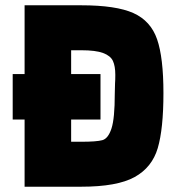

<svg xmlns="http://www.w3.org/2000/svg" viewBox="-20 -706 679 726"><path d="M73 -254H28V-426H73V-686H287Q419 -686 484.5 -656.5Q550 -627 574 -557.5Q598 -488 598 -354Q598 -219 576.5 -146Q555 -73 489 -36.5Q423 0 287 0H73ZM287 -170Q345 -170 367 -176Q389 -182 401.5 -220Q414 -258 414 -351L415 -391Q416 -403 416 -423Q416 -456 407 -475.5Q398 -495 370 -505.5Q342 -516 287 -516H249V-426H360V-254H249V-170Z"/></svg>

Font: Cairo Black
Style: Regular
Weight: 900
Designer: Mohamed Gaber, the designers of Titillium
Foundry: Kief Type Foundry
Version: Version 2.009; ttfautohint (v1.5.33-1714) -l 8 -r 50 -G 200 